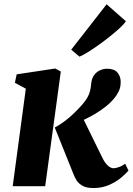

<svg xmlns="http://www.w3.org/2000/svg" viewBox="-20 -894 637 922"><path d="M41 0 104 -468 51.5 -496.5 60 -537 245.5 -565 272 -550.5 197 0ZM429 9Q395 9 376 -2Q357 -13 348 -27.5Q339 -42 335 -52.5L243 -281.5Q269.5 -296 292.2 -313.2Q315 -330.5 334.8 -349.8Q354.5 -369 372.5 -389Q400.5 -421 408.2 -444Q416 -467 417.5 -488.5Q419.5 -516.5 431.8 -533Q444 -549.5 460.8 -556.8Q477.5 -564 493 -564Q529 -564 544 -545.8Q559 -527.5 559.5 -503Q560 -476 550.5 -456.2Q541 -436.5 529 -422.5Q512.5 -402 489.2 -383.5Q466 -365 440 -349.2Q414 -333.5 388 -321.2Q362 -309 338 -300L366 -351.5L474 -131.5Q485.5 -109.5 499 -97.8Q512.5 -86 525.5 -86Q534.5 -86 550.8 -91.5Q567 -97 581 -108L597 -75Q587.5 -63 564 -42.8Q540.5 -22.5 506 -6.8Q471.5 9 429 9ZM322 -655.5 492 -873.5 584.5 -792Q578 -781 559 -763Q540 -745 513.8 -723.8Q487.5 -702.5 459 -682Q430.5 -661.5 404.8 -645.2Q379 -629 361.5 -622Z"/></svg>

Font: Merriweather 28pt Black
Style: Italic
Weight: 900
Italic angle: -7.8°
Version: Version 2.101